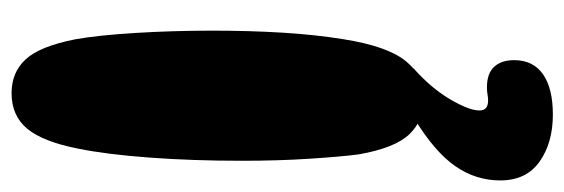

<svg xmlns="http://www.w3.org/2000/svg" viewBox="-343 -443 976 332"><g transform="rotate(-90 145.0 -277.0)"><path d="M150 -745Q186 -745 208.5 -720.5Q231 -696 243 -635Q250 -596 254 -531.5Q258 -467 258 -397Q258 -333 254.5 -276Q251 -219 243 -170Q231 -95 205.5 -63.5Q180 -32 140 -32Q103 -32 79 -57Q55 -82 44 -145Q40 -176 36.5 -230Q33 -284 33 -347Q33 -432 38.5 -506.5Q44 -581 54 -630Q66 -691 88.5 -718Q111 -745 150 -745ZM113 191Q64 191 31.5 168Q-1 145 -1 100Q-1 58 23.5 22.5Q48 -13 105 -48L193 -50Q159 -20 139.5 13Q120 46 120 64Q120 72 124.5 75.5Q129 79 137 79Q142 79 147.5 78Q153 77 160 77Q184 77 195.5 89.5Q207 102 207 124Q207 157 182.5 174Q158 191 113 191Z"/></g></svg>

Font: DynaPuff Condensed SemiBold
Style: Regular
Weight: 600
Width: 3
Designer: Toshi Omagari, Jennifer Daniel
Foundry: Google Fonts
Version: Version 2.000